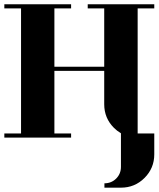

<svg xmlns="http://www.w3.org/2000/svg" viewBox="-20 -635 732 886"><path d="M0 0V-19H77.1V-596.2H0V-615.2H308.1V-596.2H231V-327.1H460.9V-596.2H384.8V-615.2H691.9V-596.2H615.2V-19H691.9V77.1Q691.9 141.1 647 186Q602.1 231 538.1 231H461.9V210.9Q494.1 210.9 516.1 189Q538.1 167 538.1 134.8V-20Q519.5 -31.2 505.9 -44.9Q460.9 -89.8 460.9 -153.8V-308.1H231V-19H308.1V0Z"/></svg>

Font: Hjet
Style: Regular
Weight: 400
Designer: T. Christopher White
Version: Version 1.2